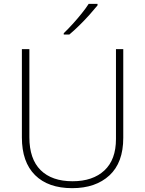

<svg xmlns="http://www.w3.org/2000/svg" viewBox="-20 -970 756 1000"><path d="M622 -252Q622 -123 550 -56.5Q478 10 356 10Q231 10 162.5 -58Q94 -126 94 -254V-714H133V-255Q133 -142 191.5 -84Q250 -26 358 -26Q463 -26 523.5 -82Q584 -138 584 -246V-714H622ZM488 -942Q471 -921 446.5 -893.5Q422 -866 394 -838.5Q366 -811 341 -790H312V-797Q333 -817 358 -844.5Q383 -872 405.5 -900Q428 -928 442 -950H488Z"/></svg>

Font: Noto Sans ExtraLight
Style: Regular
Weight: 200
Designer: Monotype Design Team
Foundry: Monotype Imaging Inc.
Version: Version 2.007